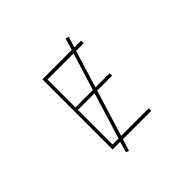

<svg xmlns="http://www.w3.org/2000/svg" viewBox="-204 -1092 1409 1409"><g transform="rotate(-45 500.0 -388.0)"><path d="M363.3 60.5 387.7 -23.4H308.6V-752H613.3L640.6 -843.8L666 -835.9L639.6 -752H710V-724.6H630.9L542 -434.6H689.5V-409.2H534.2L423.8 -49.8H710V-23.4H416L386.7 68.4ZM334 -49.8H396.5L506.8 -409.2H334ZM334 -434.6H514.6L604.5 -724.6H334Z"/></g></svg>

Font: Mgen+ 1m thin
Style: Regular
Weight: 100
Designer: [Source Han Sans]
Ryoko NISHIZUKA  (kana & ideographs); Paul D. Hunt (Latin, Greek & Cyrillic); Wenlong ZHANG  (bopomofo
Version: Version 1.059.20150602